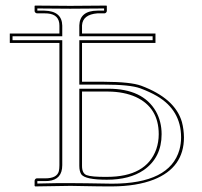

<svg xmlns="http://www.w3.org/2000/svg" viewBox="-20 -666 725 688"><path d="M273.9 -512.2V-373H353Q448.2 -372.6 485.8 -358.9Q607.4 -313.5 631.8 -229Q638.7 -203.1 639.2 -173.8Q639.2 -65.4 531.2 -22.5Q470.2 1.5 380.9 2Q331.5 2 289.6 1Q258.3 0 232.9 0L106 2L104 0V-19Q106 -26.4 111.8 -26.9H142.1Q184.1 -26.9 190.9 -52.7Q192.9 -62 192.9 -74.2V-512.2H15.1V-545.9H192.9V-574.2Q192.9 -613.8 151.4 -617.7Q145 -618.2 139.2 -618.2H111.8Q105 -620.1 104 -626V-645L106 -646Q106.9 -646 231.9 -645L360.8 -646L362.8 -645V-626Q360.8 -619.1 355 -618.2H329.1Q276.4 -613.8 273.9 -575.2V-545.9H537.1V-512.2ZM273.9 -337.9V-71.8Q273.9 -44.9 290 -38.6Q307.6 -31.7 362.8 -32.2Q504.4 -32.2 540 -131.3Q548.8 -157.2 548.8 -185.1Q548.8 -280.3 466.8 -318.4Q424.3 -337.4 368.2 -337.9ZM264.2 -522H526.9V-536.1H264.2V-575.2Q266.1 -627.4 329.1 -627.9H353V-635.7Q264.2 -634.8 231.9 -634.8Q196.8 -634.8 113.8 -635.7V-627.9H139.2Q202.1 -626.5 203.1 -574.2V-536.1H24.9V-522H203.1V-74.2Q203.1 -22.5 153.8 -17.6Q148.4 -17.1 142.1 -17.1H113.8V-8.3Q189 -10.3 232.9 -9.8Q259.3 -9.8 290 -9.3Q333 -8.3 380.9 -7.8Q588.4 -7.8 623 -129.4Q628.9 -150.9 628.9 -173.8Q628.9 -271 542.5 -321.8Q516.6 -336.9 482.4 -349.6Q446.3 -362.8 353 -362.8H264.2ZM264.2 -348.1H368.2Q491.7 -348.1 538.6 -267.1Q559.1 -230.5 559.1 -185.1Q559.1 -101.6 495.1 -56.6Q444.3 -22 362.8 -22Q286.1 -22 271.5 -41Q264.2 -52.2 264.2 -71.8Z"/></svg>

Font: Linux Biolinum Outline O
Style: Bold
Weight: 700
Designer: Philipp H. Poll
Foundry: Philipp H. Poll
Version: Version 0.9.2